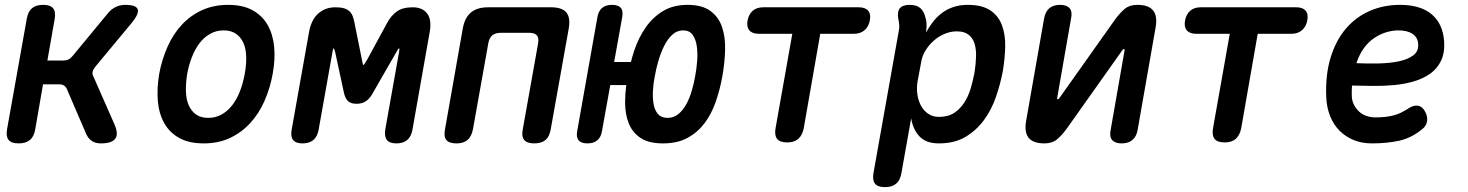

<svg xmlns="http://www.w3.org/2000/svg" viewBox="-20 -580 6040 790"><path d="M57 10Q27 10 15.5 -4Q4 -18 9 -48L90 -502Q95 -532 111.5 -546Q128 -560 158 -560Q187 -560 198.5 -546Q210 -532 205 -502L175 -331H242Q253 -331 262 -335.5Q271 -340 279 -350L422 -523Q437 -542 455.5 -551Q474 -560 495 -560Q540 -560 546.5 -542Q553 -524 523 -487L371 -304Q363 -294 361 -284.5Q359 -275 364 -266L452 -66Q468 -28 454 -9Q440 10 395 10Q373 10 358.5 0.5Q344 -9 335 -28L255 -214Q251 -223 243.5 -228Q236 -233 224 -233H157L125 -48Q120 -18 103 -4Q86 10 57 10Z M818 10Q758 10 718 -12Q678 -34 656 -73Q634 -112 629.5 -164Q625 -216 635 -276Q646 -335 669 -387Q692 -439 727.5 -477.5Q763 -516 811 -538Q859 -560 919 -560Q979 -560 1019 -538Q1059 -516 1081 -477.5Q1103 -439 1108 -387.5Q1113 -336 1102 -276Q1091 -216 1068 -164Q1045 -112 1009 -73Q973 -34 925.5 -12Q878 10 818 10ZM837 -95Q867 -95 892 -109Q917 -123 935.5 -147Q954 -171 967 -204Q980 -237 987 -276Q994 -314 993 -347Q992 -380 981.5 -403.5Q971 -427 951 -441Q931 -455 900 -455Q870 -455 845 -441Q820 -427 801.5 -403Q783 -379 770 -346Q757 -313 750 -275Q744 -237 745 -204Q746 -171 756.5 -147Q767 -123 786.5 -109Q806 -95 837 -95Z M1677 -46Q1672 -18 1655.5 -4Q1639 10 1611 10Q1583 10 1572 -4Q1561 -18 1565 -46L1622 -366Q1625 -380 1622 -381Q1619 -381 1611 -366L1515 -199Q1503 -176 1487 -164.5Q1471 -153 1447 -153Q1423 -153 1411.5 -164.5Q1400 -176 1395 -199L1359 -366Q1355 -381 1352.5 -381Q1350 -381 1348 -366L1291 -46Q1286 -18 1269.5 -4Q1253 10 1225 10Q1197 10 1186 -4Q1175 -18 1180 -46L1251 -445Q1260 -498 1289 -524Q1318 -550 1360 -550Q1381 -550 1395 -546Q1409 -542 1418 -533.5Q1427 -525 1431.5 -512.5Q1436 -500 1439 -484L1469 -335Q1473 -312 1475 -312Q1475 -312 1476 -313Q1478 -313 1491 -335L1572 -484Q1589 -516 1613 -533Q1637 -550 1678 -550Q1718 -550 1737.5 -524.5Q1757 -499 1748 -448Z M1858 10Q1828 10 1816.5 -4Q1805 -18 1811 -48L1884 -462Q1892 -507 1917.5 -528.5Q1943 -550 1989 -550H2247Q2293 -550 2310.5 -528.5Q2328 -507 2320 -462L2246 -48Q2241 -18 2224.5 -4Q2208 10 2178 10Q2149 10 2137 -4Q2125 -18 2131 -48L2194 -401Q2198 -424 2189 -434.5Q2180 -445 2157 -445H2041Q2018 -445 2005.5 -434.5Q1993 -424 1989 -401L1926 -48Q1920 -18 1903.5 -4Q1887 10 1858 10Z M2540 -509 2507 -325H2576Q2582 -349 2590 -373Q2608 -426 2637 -467.5Q2666 -509 2708 -534.5Q2750 -560 2809 -560Q2869 -560 2903 -535Q2937 -510 2951 -468.5Q2965 -427 2963.5 -374Q2962 -321 2952 -265Q2942 -210 2924.5 -160Q2907 -110 2878.5 -72.5Q2850 -35 2808.5 -12.5Q2767 10 2708 10Q2649 10 2615.5 -12.5Q2582 -35 2567 -72.5Q2552 -110 2552 -160Q2552 -194 2557 -230H2491L2457 -41Q2453 -16 2438 -3Q2423 10 2397 10Q2371 10 2360.5 -3Q2350 -16 2355 -41L2438 -509Q2442 -534 2457 -547Q2472 -560 2498 -560Q2524 -560 2534.5 -547.5Q2545 -535 2540 -509ZM2727 -95Q2752 -95 2771 -110.5Q2790 -126 2803.5 -150.5Q2817 -175 2826 -205.5Q2835 -236 2840 -265Q2846 -295 2848.5 -328.5Q2851 -362 2847 -390Q2843 -418 2830 -436.5Q2817 -455 2791 -455Q2765 -455 2745.5 -436.5Q2726 -418 2712 -389.5Q2698 -361 2688.5 -328Q2679 -295 2674 -265Q2668 -236 2666.5 -205.5Q2665 -175 2669.5 -150.5Q2674 -126 2687.5 -110.5Q2701 -95 2727 -95Z M3240 -441H3101Q3075 -441 3063 -455.5Q3051 -470 3056 -496Q3061 -522 3077.5 -536Q3094 -550 3120 -550H3514Q3540 -550 3552 -536Q3564 -522 3559 -496Q3554 -470 3537 -455.5Q3520 -441 3494 -441H3355L3287 -52Q3281 -23 3264.5 -8.5Q3248 6 3219 6Q3189 6 3177.5 -8.5Q3166 -23 3171 -52Z M3790 -446Q3803 -470 3819.5 -491Q3836 -512 3857 -527.5Q3878 -543 3904 -551.5Q3930 -560 3962 -560Q4021 -560 4054.5 -537.5Q4088 -515 4102.5 -476.5Q4117 -438 4116 -389Q4115 -340 4106 -286Q4096 -234 4078 -181.5Q4060 -129 4029 -86.5Q3998 -44 3953 -17Q3908 10 3843 10Q3791 10 3764 -18Q3737 -46 3729 -93L3689 132Q3684 162 3667 176Q3650 190 3621 190Q3592 190 3580.5 176Q3569 162 3574 132L3678 -452Q3681 -465 3680 -477.5Q3679 -490 3676 -503Q3671 -532 3682.5 -546Q3694 -560 3723 -560Q3752 -560 3767.5 -546Q3783 -532 3789 -503Q3793 -491 3792.5 -474.5Q3792 -458 3790 -446ZM3917 -451Q3892 -451 3867.5 -441Q3843 -431 3823 -413.5Q3803 -396 3788.5 -373Q3774 -350 3770 -323L3755 -243Q3751 -218 3754.5 -192.5Q3758 -167 3769 -146Q3780 -125 3799 -112Q3818 -99 3843 -99Q3881 -99 3906 -115.5Q3931 -132 3948 -158.5Q3965 -185 3974.5 -218Q3984 -251 3990 -283Q3995 -316 3996 -346.5Q3997 -377 3990 -400Q3983 -423 3965.5 -437Q3948 -451 3917 -451Z M4202 -82 4276 -504Q4281 -532 4297.5 -546Q4314 -560 4342 -560Q4369 -560 4381 -546Q4393 -532 4387 -504L4330 -178Q4329 -175 4329.5 -173.5Q4330 -172 4333 -172Q4335 -172 4336.5 -173.5Q4338 -175 4340 -178L4569 -501Q4589 -528 4608.5 -544Q4628 -560 4660 -560Q4706 -560 4724.5 -537Q4743 -514 4735 -468L4661 -46Q4656 -18 4639.5 -4Q4623 10 4595 10Q4568 10 4556 -4Q4544 -18 4550 -46L4607 -372Q4608 -375 4607 -376.5Q4606 -378 4604 -378Q4602 -378 4600.5 -376.5Q4599 -375 4597 -372L4368 -49Q4348 -22 4328.5 -6Q4309 10 4277 10Q4231 10 4212.5 -13Q4194 -36 4202 -82Z M5040 -441H4901Q4875 -441 4863 -455.5Q4851 -470 4856 -496Q4861 -522 4877.5 -536Q4894 -550 4920 -550H5314Q5340 -550 5352 -536Q5364 -522 5359 -496Q5354 -470 5337 -455.5Q5320 -441 5294 -441H5155L5087 -52Q5081 -23 5064.5 -8.5Q5048 6 5019 6Q4989 6 4977.5 -8.5Q4966 -23 4971 -52Z M5840 -127Q5855 -104 5852 -82.5Q5849 -61 5831 -48Q5787 -12 5737 -1Q5687 10 5624 10Q5584 10 5550.5 -3.5Q5517 -17 5492 -42Q5467 -67 5453 -102Q5439 -137 5437 -179Q5433 -272 5455 -343.5Q5477 -415 5518.5 -463Q5560 -511 5617 -535.5Q5674 -560 5740 -560Q5825 -560 5871 -521Q5917 -482 5922 -410Q5925 -363 5909.5 -330.5Q5894 -298 5865.5 -277.5Q5837 -257 5798.5 -245.5Q5760 -234 5717 -230Q5674 -226 5629 -226.5Q5584 -227 5543 -228Q5542 -219 5542 -209V-188Q5542 -167 5550.5 -150Q5559 -133 5572 -121Q5585 -109 5602.5 -103Q5620 -97 5639 -97Q5662 -97 5679.5 -99Q5697 -101 5713 -105Q5729 -109 5743.5 -116Q5758 -123 5774 -133Q5792 -146 5810 -145.5Q5828 -145 5840 -127ZM5561 -320Q5607 -318 5653.5 -319Q5700 -320 5737 -328Q5774 -336 5796 -353Q5818 -370 5815 -401Q5814 -414 5808 -424Q5802 -434 5791.5 -441Q5781 -448 5766.5 -451.5Q5752 -455 5734 -455Q5709 -455 5683 -447Q5657 -439 5633.5 -423Q5610 -407 5591.5 -381.5Q5573 -356 5561 -320Z"/></svg>

Font: Maple Mono NL SemiBold
Style: Italic
Weight: 600
Italic angle: -10°
Monospace: yes
Designer: subframe7536
Version: Version 7.000